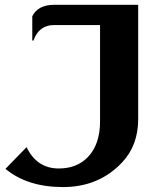

<svg xmlns="http://www.w3.org/2000/svg" viewBox="-20 -757 669 787"><path d="M238.3 9.8Q92.3 9.8 2.4 -64.9L88.9 -153.8Q131.3 -66.4 220.7 -66.4Q294.4 -66.4 339.4 -112.3Q390.1 -164.6 390.1 -259.8V-654.3H202.1Q139.2 -654.3 117.2 -590.8H112.3V-690.4Q135.7 -737.3 202.1 -737.3H546.4V-268.6Q546.4 -161.6 481 -91.8Q385.7 9.8 238.3 9.8Z"/></svg>

Font: Berenika
Style: Bold
Weight: 700
Designer: Wojciech Kalinowski "wmk69" (wmk69@o2.pl)
Foundry: Wojciech Kalinowski "wmk69" (wmk69@o2.pl)
Version: Version 3.1.0; 2021-05-14